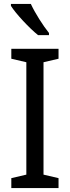

<svg xmlns="http://www.w3.org/2000/svg" viewBox="-20 -964 358 984"><path d="M138 -944H36V-934C60 -895 131 -819 175 -784H231V-795C201 -832 159 -898 138 -944ZM280 0V-51L203 -69V-645L280 -663V-714H38V-663L115 -645V-69L38 -51V0Z"/></svg>

Font: Noto Sans Khmer UI SemiCondensed
Style: Regular
Weight: 400
Width: 4
Designer: Danh Hong and the Monotype Design Team
Foundry: Monotype Imaging Inc.
Version: Version 2.002